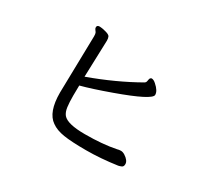

<svg xmlns="http://www.w3.org/2000/svg" viewBox="-130 -911 1259 1141"><g transform="rotate(30 500.0 -340.5)"><path d="M558.1 -2Q458 -2 404.1 -10.5Q350.1 -19 317.4 -43Q252.9 -86.9 252.9 -221.2L261.2 -610.8Q261.2 -628.9 258.3 -635Q255.4 -641.1 249.3 -648.4Q243.2 -655.8 243.2 -664.1Q243.2 -679.2 262.2 -679.2Q276.4 -679.2 303.2 -672.1Q330.1 -665 335.2 -655Q340.3 -645 340.3 -627.9L332 -376Q511.2 -440.9 658.2 -524.9Q666 -529.8 667.5 -536.9Q668.9 -543.9 670.7 -553.5Q672.4 -563 682.1 -566.9Q697.3 -566.9 713.4 -551.8Q750 -520 750 -492.2Q750 -458 526.4 -377.9Q404.3 -334 331.1 -314.9L330.1 -245.1Q330.1 -199.2 334.2 -167.7Q338.4 -136.2 353 -118.2Q384.3 -81.1 504.4 -81.1Q625 -81.1 714.4 -99.1Q727.1 -103 740 -103Q752.9 -103 767.1 -94.2Q802.2 -71.8 802.2 -46.9Q802.2 -29.8 790.8 -24.9Q779.3 -20 770 -18.1Q657.2 -2 558.1 -2Z"/></g></svg>

Font: LXGW WenKai GB Screen
Style: Regular
Weight: 400
Designer: LXGW / Fontworks Inc.
Foundry: LXGW / Fontworks Inc.
Version: Version 1.321;February 19, 2024;FontCreator 14.0.0.2901 64-b